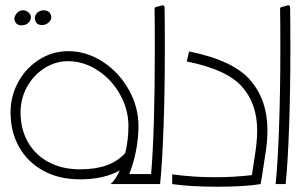

<svg xmlns="http://www.w3.org/2000/svg" viewBox="-20 -698 1124 728"><path d="M533 -38V0H399Q419 -17 434 -52Q375 -18 283 -18Q205 -18 145.5 -50Q86 -82 53 -139.5Q20 -197 20 -272Q20 -334 49.5 -387.5Q79 -441 129.5 -472.5Q180 -504 238 -504Q308 -504 369.5 -464Q431 -424 468 -358.5Q505 -293 505 -220Q505 -174 495.5 -125.5Q486 -77 470 -38ZM455 -118Q467 -168 467 -220Q467 -283 435 -340Q403 -397 350 -431.5Q297 -466 238 -466Q190 -466 148.5 -439.5Q107 -413 82.5 -368.5Q58 -324 58 -272Q58 -208 86 -159Q114 -110 165 -83Q216 -56 283 -56Q342 -56 384 -71Q426 -86 455 -118ZM145 -659Q138 -659 134 -657Q124 -654 118 -646Q112 -638 112 -628Q112 -625 114 -619Q120 -603 139 -603Q147 -603 151 -605Q163 -609 170 -619Q177 -629 173 -641Q170 -650 162.5 -654.5Q155 -659 145 -659ZM67 -659Q62 -659 56 -657Q45 -652 38.5 -640.5Q32 -629 36 -619Q42 -602 62 -602Q79 -602 89.5 -613.5Q100 -625 96 -640Q92 -649 84 -654Q76 -659 67 -659Z M605 -514Q605 -351 600 -213Q595 -75 587 0H532V-38H553Q567 -204 567 -510Q567 -613 566 -666Q566 -669 570 -671L597 -678H598Q600 -678 602 -675.5Q604 -673 604 -669Q605 -616 605 -514Z M994 -206Q994 -169 989 -132.5Q984 -96 973 -27L968 0Q907 10 805 10Q703 10 633 0V-37Q713 -26 794 -26Q867 -26 935 -34Q945 -96 950 -133Q955 -170 955 -204Q955 -305 897 -370Q839 -435 688 -465L697 -503Q865 -469 929.5 -393.5Q994 -318 994 -206Z M1025 0Q1033 -76 1038 -214Q1043 -352 1043 -513Q1043 -614 1042 -666Q1042 -669 1046 -671L1073 -678H1074Q1076 -678 1078 -675.5Q1080 -673 1080 -669Q1081 -616 1081 -514Q1081 -351 1076 -213Q1071 -75 1063 0Z"/></svg>

Font: Vibes
Style: Regular
Weight: 400
Designer: AbdElmomen Kadhim
Version: Version 1.100